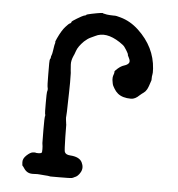

<svg xmlns="http://www.w3.org/2000/svg" viewBox="-47 -614 641 693"><g transform="rotate(5 273.5 -268.0)"><path d="M258 -564Q302 -573 299 -569Q315 -565 324 -565Q333 -565 337 -564.5Q341 -564 343 -564.5Q345 -565 363 -560Q399 -550 429 -522Q491 -464 496 -386Q497 -368 495.5 -364.5Q494 -361 494 -344Q486 -318 481 -309.5Q476 -301 470 -297Q464 -293 456 -286Q441 -271 426 -271Q395 -271 378 -285Q378 -285 374 -289Q370 -293 370 -293Q370 -293 363.5 -302.5Q357 -312 355.5 -321Q354 -330 353.5 -333Q353 -336 353.5 -341.5Q354 -347 356.5 -353.5Q359 -360 358 -362.5Q357 -365 368.5 -375Q380 -385 391.5 -388.5Q403 -392 407.5 -398.5Q412 -405 406 -416.5Q400 -428 401 -428.5Q402 -429 399.5 -433.5Q397 -438 396 -440Q395 -442 392 -446.5Q389 -451 385.5 -456Q382 -461 367 -471Q315 -505 277 -485Q273 -483 262 -478Q251 -473 239 -462Q219 -442 213.5 -426Q208 -410 206 -407Q198 -389 199 -374.5Q200 -360 200.5 -353.5Q201 -347 201.5 -344.5Q202 -342 202 -310.5Q202 -279 201.5 -275.5Q201 -272 200.5 -234.5Q200 -197 199 -190Q198 -183 199 -175.5Q200 -168 200.5 -164Q201 -160 201 -159.5Q201 -159 201.5 -157.5Q202 -156 202 -113Q203 -65 205 -59Q209 -49 225 -48Q259 -46 268.5 -27Q278 -8 269 8.5Q260 25 247 29Q244 31 239 32.5Q234 34 192 34H161Q152 32 139.5 31.5Q127 31 121 30Q115 29 101 30Q87 31 78.5 26.5Q70 22 64.5 13.5Q59 5 57.5 4.5Q56 4 55.5 -9Q55 -22 68 -34Q81 -46 90 -47Q99 -48 100 -47Q101 -46 110 -46Q122 -46 123 -51Q124 -62 123 -72.5Q122 -83 121.5 -83.5Q121 -84 121 -131.5Q121 -179 122 -179.5Q123 -180 123 -184Q123 -188 122 -189.5Q121 -191 121 -228.5Q121 -266 122 -269Q125 -278 123 -284.5Q121 -291 121 -331Q120 -386 122.5 -388Q125 -390 125 -394.5Q125 -399 125.5 -399Q126 -399 127 -402.5Q128 -406 129 -409.5Q130 -413 131 -421Q132 -429 133 -434Q134 -439 134 -440Q134 -441 135.5 -445.5Q137 -450 136 -451Q135 -452 141 -465Q155 -495 167.5 -508.5Q180 -522 181.5 -522Q183 -522 185.5 -524Q188 -526 188 -528.5Q188 -531 206.5 -542Q225 -553 229.5 -554.5Q234 -556 236.5 -556.5Q239 -557 239 -558.5Q239 -560 258 -564Z"/></g></svg>

Font: TT2020 Style E
Style: Regular
Weight: 400
Version: Version 00.2